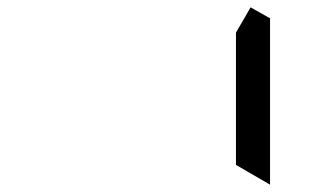

<svg xmlns="http://www.w3.org/2000/svg" viewBox="-20 -543 856 524"><path d="M717 -493V-41V-39L624 -93V-454L664 -523Z"/></svg>

Font: DSEG7 Modern Mini
Style: Regular
Weight: 400
Designer: Keshikan(Twitter:@keshinomi_88pro)
Version: Version 0.46